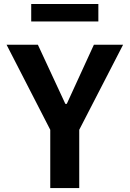

<svg xmlns="http://www.w3.org/2000/svg" viewBox="-20 -958 660 978"><path d="M236 0V-399.1H383.6V0ZM173 -730 312.9 -428.8H320.1L458.2 -730H606.9L375.9 -281.9H243.7L13.5 -730ZM481 -848.8H139V-937.6H481Z"/></svg>

Font: Monaspace Neon Var ExtraLight
Style: Regular
Weight: 200
Designer: Riley Cran and the Lettermatic Team
Version: Version 1.200 (Monaspace Neon Var)